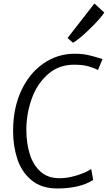

<svg xmlns="http://www.w3.org/2000/svg" viewBox="-20 -1059 610 1086"><path d="M304 7Q214 7 158 -40Q102 -86.5 78 -160Q54 -233.5 54 -318Q54 -446.5 100 -546Q146 -645 225.8 -700Q305.5 -755 402 -755Q427 -755 447.5 -752.8Q468 -750.5 493.8 -744Q519.5 -737.5 560 -725L534 -663Q509.5 -676 478 -684.5Q446.5 -693 399 -693Q311 -693 250 -638Q188.5 -583.5 158.8 -498.8Q129 -414 129 -324Q129 -249 148.5 -187Q168 -125 209.5 -88Q251 -51 317 -51Q350.5 -51 385 -59Q419.5 -67 448.8 -79Q478 -91 496 -103L507 -41Q488 -29 465.8 -20Q443.5 -11 418 -5Q392.5 1 364 4Q335.5 7 304 7ZM393 -817 362 -844 514 -1039 570 -988Q562 -975.5 546.2 -957Q530.5 -938.5 510 -917.5Q489.5 -896.5 468 -876.5Q446.5 -856.5 426.8 -840.8Q407 -825 393 -817Z"/></svg>

Font: Merriweather Sans Variable Regular
Style: Italic
Weight: 300
Italic angle: -8°
Designer: Eben Sorkin
Foundry: Eben Sorkin
Version: Version 2.001